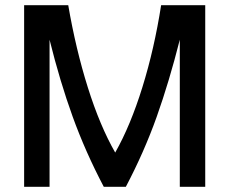

<svg xmlns="http://www.w3.org/2000/svg" viewBox="-20 -720 891 740"><path d="M424 -132Q483 -236 529 -384.5Q575 -533 601 -700H771V0H673V-567Q632 -405 584 -270Q536 -135 465 0H380Q309 -135 260 -270.5Q211 -406 171 -567V0H73V-700H243Q272 -531 318.5 -383Q365 -235 424 -132Z"/></svg>

Font: MedMera Sans Display
Style: Regular
Weight: 500
Designer: Kasper Nordkvist
Foundry: UNCUT.wtf
Version: Version 1.300